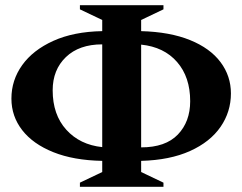

<svg xmlns="http://www.w3.org/2000/svg" viewBox="-20 -700 934 740"><path d="M288 20V4L374 -37V-80Q264 -82 185.5 -113.5Q107 -145 65.5 -198.5Q24 -252 24 -320Q24 -391 65.5 -449Q107 -507 185.5 -542.5Q264 -578 374 -580V-623L288 -664V-680H610V-664L524 -623V-580Q635 -577 712.5 -545.5Q790 -514 830 -460.5Q870 -407 870 -340Q870 -269 830 -211Q790 -153 712.5 -118Q635 -83 524 -80V-37L610 4V20ZM374 -529Q285 -529 234 -480Q183 -431 183 -352Q183 -258 235.5 -200Q288 -142 374 -133ZM713 -310Q713 -403 662.5 -461Q612 -519 524 -528V-132Q618 -132 665.5 -181.5Q713 -231 713 -310Z"/></svg>

Font: Spectral SC
Style: Bold
Weight: 700
Designer: Jean-Baptiste Levee
Foundry: Production Type
Version: Version 2.001